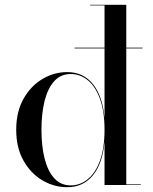

<svg xmlns="http://www.w3.org/2000/svg" viewBox="-20 -770 638 799"><path d="M290 -568.5V-571.5H573V-568.5ZM259.5 9Q205 9 156.5 -19.5Q108 -48 77.8 -101.5Q47.5 -155 47.5 -230Q47.5 -305 77.8 -358.8Q108 -412.5 156.5 -441.2Q205 -470 259.5 -470Q326.5 -470 366.8 -420Q407 -370 415 -279V-747.5H355V-750H505.5V-2.5H566V0H415V-181Q407 -90 366.8 -40.5Q326.5 9 259.5 9ZM274.5 1.5Q313.5 1.5 345.5 -24.5Q377.5 -50.5 396.2 -102Q415 -153.5 415 -230Q415 -306.5 396.2 -358.2Q377.5 -410 345.5 -436Q313.5 -462 274.5 -462Q232.5 -462 205.5 -432Q178.5 -402 165.5 -349.5Q152.5 -297 152.5 -230Q152.5 -163 165.5 -110.8Q178.5 -58.5 205.5 -28.5Q232.5 1.5 274.5 1.5Z"/></svg>

Font: Bodoni Moda 72pt
Style: Regular
Weight: 400
Designer: Owen Earl
Foundry: indestructible type
Version: Version 2.005